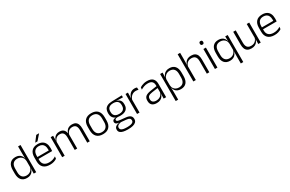

<svg xmlns="http://www.w3.org/2000/svg" viewBox="191 -2275 6115 4055"><g transform="rotate(-30 3248.0 -247.5)"><path d="M232 10.5Q144 10.5 97.5 -43.8Q51 -98 51 -201V-285.5Q51 -389 97.8 -443.2Q144.5 -497.5 235 -497.5Q281.5 -497.5 316.8 -480.8Q352 -464 373.5 -433.2Q395 -402.5 400 -361H420L400 -305.5Q398 -352.5 378 -384Q358 -415.5 325.2 -431.8Q292.5 -448 251.5 -448Q184 -448 147.8 -408Q111.5 -368 111.5 -290.5V-197.5Q111.5 -121 147.5 -80.8Q183.5 -40.5 252 -40.5Q292.5 -40.5 323.5 -56.8Q354.5 -73 374.8 -101.2Q395 -129.5 402 -166L418 -121H400.5Q394 -85 373.2 -55Q352.5 -25 317.5 -7.2Q282.5 10.5 232 10.5ZM398 0 401.5 -122 400 -142V-347.5L400.5 -362L398.5 -500.5V-663H458.5V0Z M794.5 10.5Q689 10.5 634.5 -42.5Q580 -95.5 580 -193.5V-288.5Q580 -390.5 630.8 -445Q681.5 -499.5 778.5 -499.5Q843.5 -499.5 887.5 -475Q931.5 -450.5 953.8 -404.5Q976 -358.5 976 -294V-276.5Q976 -262 975 -247.5Q974 -233 972.5 -218.5H916.5Q917.5 -240.5 917.5 -260.2Q917.5 -280 917.5 -296.5Q917.5 -345.5 901.8 -379.8Q886 -414 855.2 -432Q824.5 -450 778.5 -450Q710 -450 675 -409.8Q640 -369.5 640 -293.5V-246L640.5 -238V-187.5Q640.5 -154 650.2 -127Q660 -100 680.2 -80.8Q700.5 -61.5 731.2 -51.5Q762 -41.5 803 -41.5Q850.5 -41.5 891.2 -54.8Q932 -68 967.5 -91.5L961.5 -37Q930.5 -15.5 888 -2.5Q845.5 10.5 794.5 10.5ZM611.5 -218.5V-265H959V-218.5ZM853 -682H921.5V-681L807.5 -550.5H753V-552Z M1703.5 0V-307Q1703.5 -350.5 1692.8 -381.8Q1682 -413 1657.5 -429.8Q1633 -446.5 1591.5 -446.5Q1553.5 -446.5 1524.8 -430.8Q1496 -415 1478.5 -387.5Q1461 -360 1454.5 -325.5L1443 -371H1451.5Q1458 -404.5 1477.8 -433.2Q1497.5 -462 1531 -479.8Q1564.5 -497.5 1612.5 -497.5Q1667 -497.5 1700.5 -475.8Q1734 -454 1749 -412.8Q1764 -371.5 1764 -313.5V0ZM1092 0V-487.5H1152.5L1149.5 -366.5L1152.5 -363.5V0ZM1398 0V-307Q1398 -350 1387.2 -381.5Q1376.5 -413 1352 -429.8Q1327.5 -446.5 1286.5 -446.5Q1247.5 -446.5 1218.8 -430.5Q1190 -414.5 1172.8 -386.5Q1155.5 -358.5 1149 -322.5L1135.5 -367.5H1150Q1156.5 -403.5 1175.5 -432.8Q1194.5 -462 1227.5 -479.8Q1260.5 -497.5 1307 -497.5Q1374.5 -497.5 1409.8 -463Q1445 -428.5 1454.5 -360.5Q1456.5 -350 1457.2 -338.8Q1458 -327.5 1458 -316V0Z M2085 12Q1984 12 1931.5 -43.8Q1879 -99.5 1879 -204.5V-284Q1879 -388.5 1931.5 -444Q1984 -499.5 2085 -499.5Q2186 -499.5 2238.5 -444Q2291 -388.5 2291 -284V-204.5Q2291 -99.5 2238.5 -43.8Q2186 12 2085 12ZM2085 -38Q2156 -38 2193.2 -80Q2230.5 -122 2230.5 -201V-287.5Q2230.5 -366 2193.2 -408Q2156 -450 2085 -450Q2014 -450 1977 -408Q1940 -366 1940 -287.5V-201Q1940 -122 1977 -80Q2014 -38 2085 -38Z M2594 -143.5Q2498 -143.5 2446.8 -186.2Q2395.5 -229 2395.5 -310V-327Q2395.5 -377 2415.2 -414Q2435 -451 2478.5 -472.5Q2522 -494 2592.5 -495.5L2835 -502V-453.5L2675 -457.5V-456Q2715.5 -449.5 2740.5 -431Q2765.5 -412.5 2777 -384.5Q2788.5 -356.5 2788.5 -320.5V-303.5Q2788.5 -225 2739.2 -184.2Q2690 -143.5 2594 -143.5ZM2591 137.5H2601.5Q2649.5 137.5 2684.5 130.2Q2719.5 123 2739 106.5Q2758.5 90 2758.5 62.5V61Q2758.5 29.5 2736 12.2Q2713.5 -5 2659.5 -9.5L2524.5 -21.5L2545.5 -22Q2513 -17.5 2488.2 -8Q2463.5 1.5 2449.2 18Q2435 34.5 2435 59.5V60.5Q2435 89.5 2454.5 106.5Q2474 123.5 2509 130.5Q2544 137.5 2591 137.5ZM2587.5 187Q2524 187 2477 176Q2430 165 2404.2 140.2Q2378.5 115.5 2378.5 73.5V71.5Q2378.5 40 2394.2 19.2Q2410 -1.5 2437 -13Q2464 -24.5 2496 -28L2495.5 -29.5Q2449 -35.5 2427.5 -52.2Q2406 -69 2406 -97V-97.5Q2406 -116 2414.8 -129.5Q2423.5 -143 2442 -150.5Q2460.5 -158 2490 -159.5V-168.5L2570.5 -147L2532.5 -148Q2493 -147.5 2477.8 -138.2Q2462.5 -129 2462.5 -111.5V-111Q2462.5 -92 2483 -82.2Q2503.5 -72.5 2554 -67.5L2671.5 -55.5Q2747.5 -48 2781.8 -19.8Q2816 8.5 2816 61V63Q2816 107 2789.5 134.2Q2763 161.5 2714.5 174.2Q2666 187 2600.5 187ZM2593.5 -189Q2639 -189 2669.5 -202.8Q2700 -216.5 2715.5 -244Q2731 -271.5 2731 -311V-328.5Q2731 -367.5 2715.8 -394.8Q2700.5 -422 2670.8 -436Q2641 -450 2596 -450H2592.5Q2543 -450 2512.2 -434.8Q2481.5 -419.5 2467.5 -392Q2453.5 -364.5 2453.5 -328V-311.5Q2453.5 -271.5 2469 -244.2Q2484.5 -217 2515.5 -203Q2546.5 -189 2593.5 -189Z M2974.5 -301.5 2959 -348 2974 -350Q2990 -417 3032 -455.8Q3074 -494.5 3140.5 -494.5Q3158 -494.5 3172 -491.8Q3186 -489 3196 -485L3200 -426Q3187.5 -430.5 3171.5 -433.5Q3155.5 -436.5 3136.5 -436.5Q3079.5 -436.5 3036.5 -402.2Q2993.5 -368 2974.5 -301.5ZM2917.5 0V-487.5H2976.5L2973 -341L2978 -336V0Z M3566.5 0 3569.5 -121.5 3567 -131V-288.5V-321Q3567 -384 3535.2 -415.2Q3503.5 -446.5 3435.5 -446.5Q3382.5 -446.5 3339 -430.5Q3295.5 -414.5 3262.5 -394L3268.5 -447.5Q3286.5 -459 3312 -470.8Q3337.5 -482.5 3370.8 -490.2Q3404 -498 3444 -498Q3493 -498 3527.8 -486Q3562.5 -474 3584.5 -451Q3606.5 -428 3616.8 -395.5Q3627 -363 3627 -322.5V0ZM3395.5 10.5Q3323 10.5 3284.2 -24.5Q3245.5 -59.5 3245.5 -125V-138Q3245.5 -202.5 3285.2 -235.2Q3325 -268 3414 -281L3577 -305L3580 -259L3421.5 -236.5Q3359.5 -227.5 3332.5 -205.8Q3305.5 -184 3305.5 -141.5V-132.5Q3305.5 -87.5 3333 -64Q3360.5 -40.5 3413.5 -40.5Q3459 -40.5 3491.2 -57Q3523.5 -73.5 3543.2 -101.2Q3563 -129 3569.5 -163.5L3581.5 -120.5H3569Q3563 -86 3542.8 -56Q3522.5 -26 3486.2 -7.8Q3450 10.5 3395.5 10.5Z M3984.5 10.5Q3938 10.5 3902.8 -6.5Q3867.5 -23.5 3846.2 -54.2Q3825 -85 3820 -126.5H3800L3819.5 -183Q3821.5 -136 3841.5 -104.2Q3861.5 -72.5 3894.5 -56.5Q3927.5 -40.5 3968 -40.5Q4035.5 -40.5 4071.8 -80.8Q4108 -121 4108 -198V-291Q4108 -367.5 4072 -407.8Q4036 -448 3967.5 -448Q3928 -448 3896.8 -431.8Q3865.5 -415.5 3845.2 -387.2Q3825 -359 3818 -322L3801.5 -366.5H3819Q3826 -403 3846.5 -432.5Q3867 -462 3902.2 -479.8Q3937.5 -497.5 3987.5 -497.5Q4076 -497.5 4122.5 -443.5Q4169 -389.5 4169 -286.5V-202Q4169 -98.5 4122 -44Q4075 10.5 3984.5 10.5ZM3761 172V-487.5H3821.5L3818.5 -366L3819.5 -346V-139.5L3819 -125.5L3821.5 9V172Z M4619.5 0V-306Q4619.5 -349.5 4607.8 -381Q4596 -412.5 4569 -429.5Q4542 -446.5 4496.5 -446.5Q4454.5 -446.5 4423.5 -430.5Q4392.5 -414.5 4373.8 -386.5Q4355 -358.5 4348 -323L4332.5 -367.5H4349Q4355.5 -403.5 4376.2 -432.8Q4397 -462 4432 -479.8Q4467 -497.5 4517.5 -497.5Q4576.5 -497.5 4612 -475.5Q4647.5 -453.5 4663.8 -412.2Q4680 -371 4680 -312V0ZM4290.5 0V-663H4351V-501L4348.5 -361L4351 -356V0Z M4817 0V-487.5H4878V0ZM4847.5 -576.5Q4827.5 -576.5 4817.2 -587.5Q4807 -598.5 4807 -619V-622.5Q4807 -642.5 4817.2 -653.5Q4827.5 -664.5 4847.5 -664.5Q4868 -664.5 4878 -653.5Q4888 -642.5 4888 -622.5V-619Q4888 -598.5 4878 -587.5Q4868 -576.5 4847.5 -576.5Z M5182.5 10.5Q5094.5 10.5 5048 -43.8Q5001.5 -98 5001.5 -201V-285.5Q5001.5 -389 5048.5 -443.2Q5095.5 -497.5 5185.5 -497.5Q5232.5 -497.5 5267.8 -480.8Q5303 -464 5324.5 -433.2Q5346 -402.5 5351 -361H5371L5350.5 -305.5Q5348.5 -353 5328.2 -384.5Q5308 -416 5275 -432Q5242 -448 5201 -448Q5134 -448 5098 -407.8Q5062 -367.5 5062 -290V-198Q5062 -121 5098 -80.8Q5134 -40.5 5202.5 -40.5Q5242.5 -40.5 5273.8 -56.8Q5305 -73 5325.2 -101.2Q5345.5 -129.5 5352.5 -166L5368 -121H5350.5Q5344 -85 5323.5 -55Q5303 -25 5268 -7.2Q5233 10.5 5182.5 10.5ZM5349 172V9L5351.5 -128L5350.5 -140.5V-346L5351.5 -366L5348.5 -487.5H5409V172Z M5605 -487.5V-181.5Q5605 -138.5 5616.8 -106.8Q5628.5 -75 5655.5 -57.8Q5682.5 -40.5 5728 -40.5Q5770.5 -40.5 5801.2 -56.8Q5832 -73 5851.2 -101.2Q5870.5 -129.5 5877 -164.5L5889.5 -120H5876Q5869.5 -84.5 5848.8 -54.8Q5828 -25 5792.8 -7.2Q5757.5 10.5 5707 10.5Q5648.5 10.5 5612.8 -11.5Q5577 -33.5 5560.5 -75Q5544 -116.5 5544 -175.5V-487.5ZM5934 -487.5V0H5873.5L5876.5 -120.5L5873.5 -123.5V-487.5Z M6270 10.5Q6164.5 10.5 6110 -42.5Q6055.5 -95.5 6055.5 -193.5V-288.5Q6055.5 -390.5 6106.2 -445Q6157 -499.5 6254 -499.5Q6319 -499.5 6363 -475Q6407 -450.5 6429.2 -404.5Q6451.5 -358.5 6451.5 -294V-276.5Q6451.5 -262 6450.5 -247.5Q6449.5 -233 6448 -218.5H6392Q6393 -240.5 6393 -260.2Q6393 -280 6393 -296.5Q6393 -345.5 6377.2 -379.8Q6361.5 -414 6330.8 -432Q6300 -450 6254 -450Q6185.5 -450 6150.5 -409.8Q6115.5 -369.5 6115.5 -293.5V-246L6116 -238V-187.5Q6116 -154 6125.8 -127Q6135.5 -100 6155.8 -80.8Q6176 -61.5 6206.8 -51.5Q6237.5 -41.5 6278.5 -41.5Q6326 -41.5 6366.8 -54.8Q6407.5 -68 6443 -91.5L6437 -37Q6406 -15.5 6363.5 -2.5Q6321 10.5 6270 10.5ZM6087 -218.5V-265H6434.5V-218.5Z"/></g></svg>

Font: Anek Gurmukhi Light
Style: Regular
Weight: 300
Designer: Sarang Kulkarni (Gurmukhi), Yesha Goshar (Latin)
Foundry: Ek Type
Version: Version 1.003